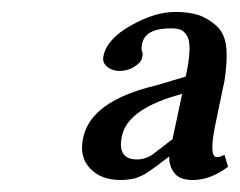

<svg xmlns="http://www.w3.org/2000/svg" viewBox="-20 -657 399 319"><path d="M282.7 -501Q192.4 -477.1 182.6 -431.2Q174.3 -392.1 207.5 -392.1Q215.3 -392.1 221.9 -394.5Q228.5 -397 232.2 -399.4Q235.8 -401.9 247.6 -411.1Q259.3 -420.4 266.6 -425.8ZM300.3 -357.9Q278.8 -357.9 269.8 -369.4Q260.7 -380.9 261.2 -397Q256.8 -394 247.8 -387Q238.8 -379.9 236.1 -378.2Q233.4 -376.5 226.8 -371.8Q220.2 -367.2 217.8 -366.2Q215.3 -365.2 210 -362.8Q204.6 -360.4 200.7 -359.9Q196.8 -359.4 191.7 -358.6Q186.5 -357.9 180.2 -357.9Q147.9 -357.9 129.6 -377.2Q111.3 -396.5 118.2 -428.2Q130.9 -489.3 239.3 -515.1L288.6 -529.8Q294.4 -556.6 294.9 -573.5Q295.4 -590.3 290.5 -597.9Q285.6 -605.5 279.8 -607.7Q273.9 -609.9 263.7 -609.9Q221.7 -609.9 216.3 -585Q214.4 -576.2 215.8 -571.8Q218.3 -568.8 215.8 -560.1Q214.4 -553.2 203.1 -546.1Q191.9 -539.1 178.7 -539.1Q166.5 -539.1 158 -546.1Q149.4 -553.2 151.9 -564Q157.7 -592.3 197.5 -614.7Q237.3 -637.2 271.5 -637.2Q292 -637.2 307.9 -632.6Q323.7 -627.9 338.4 -615.2Q353 -602.5 355.7 -580.3Q358.4 -558.1 353 -522.9L338.4 -453.1Q326.2 -396 340.3 -396Q346.2 -396 353 -399.9L358.9 -379.9Q329.6 -357.9 300.3 -357.9Z"/></svg>

Font: Linux Libertine Slanted
Style: Semibold Slanted
Weight: 600
Designer: Philipp H. Poll
Foundry: Philipp H. Poll
Version: Version 5.1.1